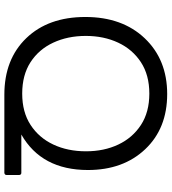

<svg xmlns="http://www.w3.org/2000/svg" viewBox="27 -815 788 882"><g transform="rotate(90 421.0 -374.0)"><path d="M774 0H415Q252 0 155 -101Q58 -202 58 -372Q58 -542 156 -645Q254 -748 412 -748Q570 -748 665.5 -647Q761 -546 761 -384Q761 -171 598 -78H774Q783 -78 784 -68V-11Q784 -1 774 0ZM410 -82Q495 -82 554 -120.5Q613 -159 644 -225Q675 -291 675 -375Q675 -458 644 -523.5Q613 -589 554 -627.5Q495 -666 410 -666Q325 -666 266 -627.5Q207 -589 176 -523Q145 -457 145 -374Q145 -291 176 -224.5Q207 -158 266 -120Q325 -82 410 -82Z"/></g></svg>

Font: YamahaIndonesia935. App
Style: Regular
Weight: 400
Designer: Dalton Maag Ltd
Foundry: Dalton Maag Ltd
Version: Version 1.002; January 01, 2024; Regular/Italic